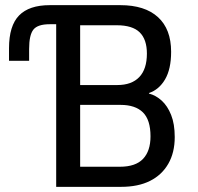

<svg xmlns="http://www.w3.org/2000/svg" viewBox="-20 -725 768 745"><path d="M198 0V-631H173Q126 -631 109.5 -610Q93 -589 93 -535V-489H15V-538Q15 -625 54 -665Q93 -705 173 -705H447Q542 -705 593 -658.5Q644 -612 644 -524Q644 -457 620.5 -417Q597 -377 558 -364V-362Q585 -355 607.5 -334.5Q630 -314 644 -279Q658 -244 658 -193Q658 -133 633 -89.5Q608 -46 562 -23Q516 0 450 0ZM291 -78H445Q506 -78 535 -108.5Q564 -139 564 -196Q564 -260 534.5 -289Q505 -318 448 -318H291ZM291 -395H435Q491 -395 520.5 -426Q550 -457 550 -517Q550 -572 522 -599.5Q494 -627 433 -627H291Z"/></svg>

Font: Nunito Sans 7pt Condensed Medium
Style: Regular
Weight: 500
Width: 3
Designer: Vernon Adams
Foundry: Vernon Adams
Version: Version 3.101;gftools[0.9.27]